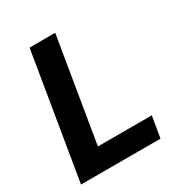

<svg xmlns="http://www.w3.org/2000/svg" viewBox="-171 -848 908 968"><g transform="rotate(-30 282.5 -364.0)"><path d="M20.3 0 140.9 -727.5H290.1L190.1 -123.7H503.8L483.2 0Z"/></g></svg>

Font: Inter Variable
Style: Italic
Weight: 400
Italic angle: -9.39999°
Designer: Rasmus Andersson
Foundry: rsms
Version: Version 4.001;git-9221beed3